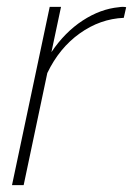

<svg xmlns="http://www.w3.org/2000/svg" viewBox="-20 -540 388 560"><path d="M125 -520H158L130 -388Q169 -446 221 -480Q273 -514 327 -519Q338 -521 348 -519L341 -488Q272 -485 212.5 -442.5Q153 -400 118 -327L49 0H15Z"/></svg>

Font: Raleway-v4020 ExtraLight
Style: Italic
Weight: 275
Italic angle: -12°
Designer: Matt McInerney, Pablo Impallari, Rodrigo Fuenzalida
Foundry: Matt McInerney, Pablo Impallari, Rodrigo Fuenzalida
Version: Version 4.020;PS 004.020;hotconv 1.0.88;makeotf.lib2.5.64775